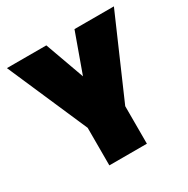

<svg xmlns="http://www.w3.org/2000/svg" viewBox="-145 -755 869 886"><g transform="rotate(-30 290.0 -312.5)"><path d="M253 -314 365 -625H575L390 -200V0H190V-200L5 -625H215L327 -314Z"/></g></svg>

Font: Changa ExtraBold
Style: Regular
Weight: 800
Designer: Eduardo Rodriguez Tunni
Foundry: Eduardo Rodriguez Tunni
Version: Version 3.002; ttfautohint (v1.8.2)